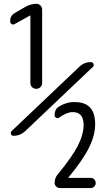

<svg xmlns="http://www.w3.org/2000/svg" viewBox="-20 -750 540 990"><path d="M470.7 -109.4Q470.7 -52.7 438.5 12.2Q406.2 77.1 332 166L331.1 167H332H448.2Q458 167 465.8 174.8Q473.6 182.6 473.6 194.3Q473.6 204.1 465.8 211.9Q458 219.7 448.2 219.7H288.1Q278.3 219.7 270 211.9Q261.7 204.1 261.7 194.3Q261.7 167 278.3 148.4Q351.6 59.6 381.3 1.5Q411.1 -56.6 411.1 -105.5Q411.1 -172.9 353.5 -171.9Q324.2 -171.9 285.2 -143.6Q278.3 -138.7 270 -142.6Q261.7 -146.5 261.7 -154.3Q261.7 -188.5 285.2 -201.2Q323.2 -224.6 365.2 -223.6Q470.7 -224.6 470.7 -109.4ZM55.7 -626Q47.9 -621.1 40 -626Q32.2 -630.9 32.2 -640.6Q32.2 -668.9 55.7 -682.6L111.3 -714.8Q136.7 -729.5 167 -730.5Q179.7 -730.5 188.5 -721.7Q197.3 -712.9 197.3 -700.2V-322.3Q197.3 -309.6 188.5 -300.8Q179.7 -292 167 -292Q154.3 -292 145.5 -300.3Q136.7 -308.6 136.7 -322.3V-668.9L135.7 -669.9H134.8ZM49.8 -49.8Q40 -49.8 36.6 -58.6Q33.2 -67.4 40 -74.2L389.6 -406.2Q416 -430.7 450.2 -429.7Q458 -429.7 461.9 -420.9Q465.8 -412.1 460 -406.2L110.4 -74.2Q84 -49.8 49.8 -49.8Z"/></svg>

Font: Rounded Mgen+ 1m regular
Style: Regular
Weight: 400
Designer: [Source Han Sans]
Ryoko NISHIZUKA  (kana & ideographs); Paul D. Hunt (Latin, Greek & Cyrillic); Wenlong ZHANG  (bopomofo
Version: Version 1.059.20150602